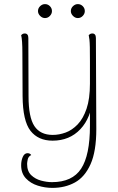

<svg xmlns="http://www.w3.org/2000/svg" viewBox="-20 -675 576 935"><path d="M235 240Q199 240 164 229Q129 218 106 193.5Q83 169 83 130Q83 107 91 89Q99 71 114 71Q126 71 132 80Q118 87 115 101.5Q112 116 112 123Q112 159 132 178Q152 197 180 204.5Q208 212 233 212Q332 212 375 146.5Q418 81 418 -62Q418 -83 418 -103.5Q418 -124 418 -145Q418 -166 418 -187L431 -195Q424 -102 371.5 -46Q319 10 236 10Q166 10 128.5 -38Q91 -86 90 -207L89 -417Q89 -449 87.5 -470.5Q86 -492 83 -504Q86 -507 90 -509.5Q94 -512 101 -512Q109 -512 113.5 -506.5Q118 -501 118 -490L119 -206Q119 -104 147.5 -61Q176 -18 237 -18Q268 -18 299.5 -29.5Q331 -41 358 -69Q385 -97 401.5 -145.5Q418 -194 418 -267Q418 -335 418 -377.5Q418 -420 417.5 -444.5Q417 -469 415.5 -482Q414 -495 412 -504Q415 -507 419 -509.5Q423 -512 430 -512Q438 -512 442.5 -506.5Q447 -501 447 -490L449 -46Q449 62 421 124.5Q393 187 345 213.5Q297 240 235 240ZM199 -587Q186 -587 175.5 -597.5Q165 -608 165 -621Q165 -635 175.5 -645Q186 -655 199 -655Q213 -655 223 -645Q233 -635 233 -621Q233 -608 223 -597.5Q213 -587 199 -587ZM359 -587Q346 -587 335.5 -597.5Q325 -608 325 -621Q325 -635 335.5 -645Q346 -655 359 -655Q373 -655 383 -645Q393 -635 393 -621Q393 -608 383 -597.5Q373 -587 359 -587Z"/></svg>

Font: Arima Thin Thin
Style: Regular
Weight: 250
Version: Version 1.100